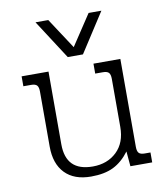

<svg xmlns="http://www.w3.org/2000/svg" viewBox="-81 -775 741 858"><g transform="rotate(-10 289.0 -346.0)"><path d="M138 -707H196L287 -568L379 -707H437L322 -529H253ZM104 -149V-399Q104 -419 96.5 -427Q89 -435 70 -435H35V-480H157V-150Q157 -28 279 -28Q345 -28 387.5 -68.5Q430 -109 430 -181V-399Q430 -419 422.5 -427Q415 -435 396 -435H361V-480H483V-81Q483 -61 490.5 -53Q498 -45 517 -45H543V0H444L438 -68Q406 -25 365.5 -5Q325 15 264 15Q187 15 145.5 -28Q104 -71 104 -149Z"/></g></svg>

Font: Pridi ExtraLight
Style: Regular
Weight: 275
Designer: Katatrad Team
Foundry: CadsonDemak
Version: Version 1.001